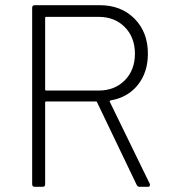

<svg xmlns="http://www.w3.org/2000/svg" viewBox="-20 -720 652 740"><path d="M104 -10V-690Q104 -700 114 -700H364Q447 -700 498.5 -648Q550 -596 550 -513Q550 -441 511 -392.5Q472 -344 406 -333Q401 -331 403 -328L557 -12Q558 -11 558 -7Q558 0 550 0H519Q510 0 507 -7L354 -326Q353 -329 350 -329H158Q154 -329 154 -325V-10Q154 0 144 0H114Q104 0 104 -10ZM158 -371H360Q422 -371 461 -410.5Q500 -450 500 -513Q500 -576 461 -615.5Q422 -655 360 -655H158Q154 -655 154 -651V-375Q154 -371 158 -371Z"/></svg>

Font: Barlow GEO Light
Style: Regular
Weight: 300
Designer: Jeremy Tribby
Foundry: Tribby Type
Version: Version 1.408